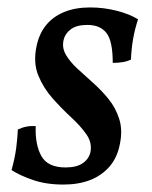

<svg xmlns="http://www.w3.org/2000/svg" viewBox="-20 -487 408 516"><path d="M222 -467Q259 -467 294 -458Q329 -449 351 -435Q334 -384 332 -327Q322 -322 309.5 -320Q297 -318 283 -318Q283 -377 266 -398.5Q249 -420 215 -420Q186 -420 170.5 -408.5Q155 -397 151 -380Q146 -359 157 -340Q168 -321 188 -302.5Q208 -284 230.5 -264Q253 -244 272 -220.5Q291 -197 300.5 -167Q310 -137 302 -99Q295 -63 274 -39Q253 -15 222 -3Q191 9 150 9Q104 9 68 -3.5Q32 -16 11 -30Q20 -62 23.5 -89Q27 -116 28 -139Q51 -150 76 -148Q74 -99 91 -68Q108 -37 156 -37Q186 -37 202.5 -48.5Q219 -60 223 -78Q228 -103 212.5 -125.5Q197 -148 171.5 -171.5Q146 -195 121.5 -222.5Q97 -250 83 -284Q69 -318 78 -362Q85 -396 103.5 -419Q122 -442 152 -454.5Q182 -467 222 -467Z"/></svg>

Font: Vollkorn
Style: Italic
Weight: 400
Italic angle: -11°
Designer: Friedrich Althausen
Foundry: Friedrich Althausen
Version: Version 5.001